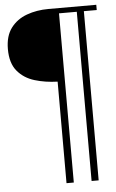

<svg xmlns="http://www.w3.org/2000/svg" viewBox="-61 -637 528 871"><g transform="rotate(-5 202.5 -202.0)"><path d="M411.1 -574.7H352.5V195.8H320.3V-574.7H239.3V195.8H206.1V-266.6Q150.4 -268.1 102.1 -282.7Q53.7 -297.4 23.9 -333.3Q-5.9 -369.1 -5.9 -433.1Q-5.9 -492.7 21.5 -529.1Q48.8 -565.4 94.2 -582Q139.6 -598.6 193.4 -598.6H411.1Z"/></g></svg>

Font: Scheherazade New
Style: Regular
Weight: 400
Designer: SIL International
Foundry: SIL International
Version: Version 4.000